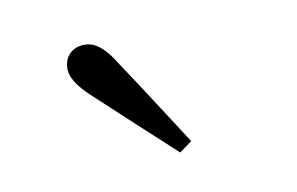

<svg xmlns="http://www.w3.org/2000/svg" viewBox="-38 -878 511 330"><g transform="rotate(-10 217.5 -713.5)"><path d="M276 -624C242 -676 210 -727 177 -776C158 -808 141 -819 124 -819C105 -819 88 -807 88 -783C88 -770 96 -753 124 -728C165 -690 209 -649 254 -608Z"/></g></svg>

Font: Source Han Serif K
Style: Regular
Weight: 400
Designer: Ryoko NISHIZUKA 西塚涼子 (kana & ideographs); Frank Grießhammer (Latin, Greek & Cyrillic); Wenlong ZHANG 张文龙 (bopomofo); San
Foundry: Adobe Systems Incorporated
Version: Version 1.001;PS 1.001;hotconv 16.6.54;makeotf.lib2.5.65590